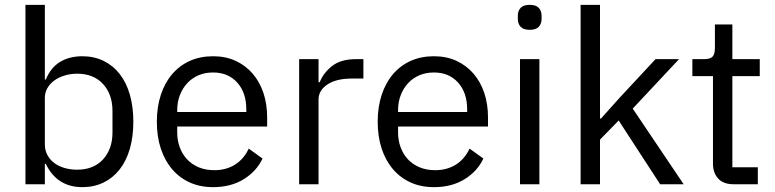

<svg xmlns="http://www.w3.org/2000/svg" viewBox="-20 -760 3198 792"><path d="M85 -740H165V-432H169Q189 -481 227.5 -504.5Q266 -528 320 -528Q368 -528 407 -509Q446 -490 473.5 -455Q501 -420 515.5 -370Q530 -320 530 -258Q530 -196 515.5 -146Q501 -96 473.5 -61Q446 -26 407 -7Q368 12 320 12Q215 12 169 -84H165V0H85ZM298 -60Q366 -60 405 -102.5Q444 -145 444 -214V-302Q444 -371 405 -413.5Q366 -456 298 -456Q271 -456 246.5 -448.5Q222 -441 204 -428Q186 -415 175.5 -396.5Q165 -378 165 -357V-165Q165 -140 175.5 -120.5Q186 -101 204 -87.5Q222 -74 246.5 -67Q271 -60 298 -60Z M859 12Q806 12 763.5 -7Q721 -26 690.5 -61.5Q660 -97 643.5 -146.5Q627 -196 627 -258Q627 -319 643.5 -369Q660 -419 690.5 -454.5Q721 -490 763.5 -509Q806 -528 859 -528Q911 -528 952 -509Q993 -490 1022 -456.5Q1051 -423 1066.5 -377Q1082 -331 1082 -276V-238H711V-214Q711 -181 721.5 -152.5Q732 -124 751.5 -103Q771 -82 799.5 -70Q828 -58 864 -58Q913 -58 949.5 -81Q986 -104 1006 -147L1063 -106Q1038 -53 985 -20.5Q932 12 859 12ZM859 -461Q826 -461 799 -449.5Q772 -438 752.5 -417Q733 -396 722 -367.5Q711 -339 711 -305V-298H996V-309Q996 -378 958.5 -419.5Q921 -461 859 -461Z M1214 0V-516H1294V-421H1299Q1313 -458 1349 -487Q1385 -516 1448 -516H1479V-436H1432Q1367 -436 1330.5 -411.5Q1294 -387 1294 -350V0Z M1770 12Q1717 12 1674.5 -7Q1632 -26 1601.5 -61.5Q1571 -97 1554.5 -146.5Q1538 -196 1538 -258Q1538 -319 1554.5 -369Q1571 -419 1601.5 -454.5Q1632 -490 1674.5 -509Q1717 -528 1770 -528Q1822 -528 1863 -509Q1904 -490 1933 -456.5Q1962 -423 1977.5 -377Q1993 -331 1993 -276V-238H1622V-214Q1622 -181 1632.5 -152.5Q1643 -124 1662.5 -103Q1682 -82 1710.5 -70Q1739 -58 1775 -58Q1824 -58 1860.5 -81Q1897 -104 1917 -147L1974 -106Q1949 -53 1896 -20.5Q1843 12 1770 12ZM1770 -461Q1737 -461 1710 -449.5Q1683 -438 1663.5 -417Q1644 -396 1633 -367.5Q1622 -339 1622 -305V-298H1907V-309Q1907 -378 1869.5 -419.5Q1832 -461 1770 -461Z M2165 -637Q2139 -637 2127.5 -649.5Q2116 -662 2116 -682V-695Q2116 -715 2127.5 -727.5Q2139 -740 2165 -740Q2191 -740 2202.5 -727.5Q2214 -715 2214 -695V-682Q2214 -662 2202.5 -649.5Q2191 -637 2165 -637ZM2125 -516H2205V0H2125Z M2375 -740H2455V-271H2459L2538 -359L2684 -516H2781L2590 -312L2800 0H2703L2532 -263L2455 -184V0H2375Z M3006 0Q2964 0 2942.5 -23.5Q2921 -47 2921 -85V-446H2836V-516H2884Q2910 -516 2919.5 -526.5Q2929 -537 2929 -563V-659H3001V-516H3114V-446H3001V-70H3106V0Z"/></svg>

Font: IBM Plex Sans Thai
Style: Regular
Weight: 400
Designer: Mike Abbink, Paul van der Laan, Pieter van Rosmalen, Ben Mitchell, Mark Frömberg
Foundry: Bold Monday
Version: Version 1.1